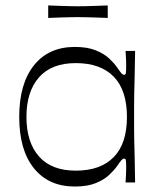

<svg xmlns="http://www.w3.org/2000/svg" viewBox="-20 -670 592 705"><path d="M254.7 14.9Q158.6 14.9 104.6 -52.1Q50.6 -119 50.6 -240.7Q50.6 -362.4 104.6 -430.1Q158.6 -497.7 254.7 -497.7Q301 -497.7 331.9 -485.1Q362.7 -472.6 381.6 -454.6Q400.6 -436.6 410.7 -421.4Q422 -405.3 426.4 -400.3Q430.9 -395.3 435.9 -395.3Q441.3 -395.3 442.3 -402.7Q443.3 -410.1 443.3 -430.9Q443.3 -440.1 442.7 -454.2Q442.1 -468.3 441 -482.9H476.1Q475.3 -424.7 474.4 -388.3Q473.4 -351.9 472.9 -327.9Q472.4 -303.9 472.4 -284.6Q472.4 -265.4 472.4 -240.7Q472.4 -216.1 472.4 -197.1Q472.4 -178 472.9 -154.3Q473.4 -130.6 474.4 -94.4Q475.3 -58.1 476.1 0H441Q442.1 -14.6 442.7 -29.1Q443.3 -43.6 443.3 -54.6Q443.3 -73.6 442.3 -80.6Q441.3 -87.6 435.9 -87.6Q430.9 -87.6 426.4 -82.6Q422 -77.6 410.7 -61.4Q400.6 -46.4 381.6 -28.4Q362.7 -10.3 331.9 2.3Q301 14.9 254.7 14.9ZM258.3 -43.4Q349 -43.4 397.6 -93.1Q446.1 -142.7 446.1 -240.7Q446.1 -338.7 397.6 -388.5Q349 -438.3 258.3 -438.3Q169 -438.3 123.1 -385.9Q77.1 -333.6 77.1 -240.7Q77.1 -147.9 123.1 -95.6Q169 -43.4 258.3 -43.4ZM157 -604.1V-650Q183.3 -649 201.9 -648.4Q220.4 -647.9 235.5 -647.4Q250.6 -647 265.4 -647Q281.3 -647 296.3 -647.4Q311.3 -647.9 330.4 -648.4Q349.4 -649 375.6 -650V-604.1Q349.4 -605.3 330.4 -605.8Q311.3 -606.3 295.9 -606.7Q280.4 -607.1 264.6 -607.1Q249.7 -607.1 235.1 -606.7Q220.4 -606.3 201.9 -605.8Q183.3 -605.3 157 -604.1Z"/></svg>

Font: Ojuju ExtraLight
Style: Regular
Weight: 200
Designer: Chisaokwu Joboson, Mirko Velimirovic
Foundry: Udi Foundry
Version: Version 1.000